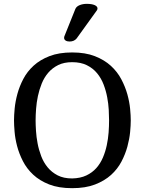

<svg xmlns="http://www.w3.org/2000/svg" viewBox="-20 -983 756 1003"><path d="M663.1 -354Q663.1 -328.6 659.7 -292.7Q656.2 -256.8 645.5 -217.3Q634.8 -177.7 614.5 -138.9Q594.2 -100.1 560.3 -69.3Q526.4 -38.6 476.6 -19.3Q426.8 0 356.9 0Q286.6 0 236.8 -19.5Q187 -39.1 153.3 -70.6Q119.6 -102.1 99.6 -141.4Q79.6 -180.7 69.3 -220Q59.1 -259.3 56.2 -294.7Q53.2 -330.1 53.2 -354Q53.2 -379.9 56.6 -416.3Q60.1 -452.6 70.8 -492.2Q81.5 -531.7 101.8 -570.6Q122.1 -609.4 155.8 -640.1Q189.5 -670.9 238.8 -689.9Q288.1 -709 356.9 -709Q425.8 -709 475.3 -689.7Q524.9 -670.4 559.1 -639.2Q593.3 -607.9 613.8 -568.8Q634.3 -529.8 645.3 -490.5Q656.2 -451.2 659.7 -415Q663.1 -378.9 663.1 -354ZM356.9 -658.2Q314.5 -658.2 283.9 -643.1Q253.4 -627.9 232.2 -603.3Q210.9 -578.6 198 -546.6Q185.1 -514.6 178 -481Q170.9 -447.3 168.5 -414.1Q166 -380.9 166 -354Q166 -331.1 168 -299.6Q169.9 -268.1 176.3 -234.4Q182.6 -200.7 195.1 -167.7Q207.5 -134.8 228.8 -108.9Q250 -83 281.2 -66.9Q312.5 -50.8 356.9 -50.8Q399.9 -51.8 430.9 -66.4Q461.9 -81.1 483.2 -105Q504.4 -128.9 517.6 -159.9Q530.8 -190.9 537.8 -224.4Q544.9 -257.8 547.4 -291.3Q549.8 -324.7 549.8 -354Q549.8 -377.4 548.1 -409.2Q546.4 -440.9 540 -474.9Q533.7 -508.8 521.2 -541.5Q508.8 -574.2 487.3 -600.3Q465.8 -626.5 433.8 -642.3Q401.9 -658.2 356.9 -658.2ZM486.3 -929.2 380.4 -782.2Q367.2 -766.1 343.3 -766.1Q330.6 -766.1 322.8 -771.2Q314.9 -776.4 314.9 -785.2Q314.9 -791 316.9 -794.9L374 -937Q379.9 -949.7 396.5 -956.3Q413.1 -962.9 433.1 -962.9Q459.5 -962.9 474.4 -956.3Q489.3 -949.7 489.3 -939Q489.3 -933.6 486.3 -929.2Z"/></svg>

Font: Marmelad
Style: Regular
Weight: 400
Designer: Manvel Shmavonyan
Foundry: Cyreal (www.cyreal.org)
Version: Version 1.000